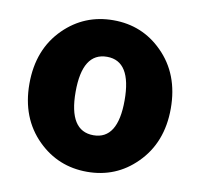

<svg xmlns="http://www.w3.org/2000/svg" viewBox="-70 -657 777 745"><g transform="rotate(10 318.5 -284.5)"><path d="M125 -65Q40 -149 40 -284Q40 -420 125 -504Q205 -583 319 -583Q433 -583 512 -504Q597 -420 597 -284Q597 -149 512 -65Q433 14 319 14Q205 14 125 -65ZM415 -284Q415 -439 319 -439Q222 -439 222 -284Q222 -130 319 -130Q415 -130 415 -284Z"/></g></svg>

Font: Source Han Sans CN Heavy
Style: Bold
Weight: 900
Designer: Ryoko NISHIZUKA (kana & ideographs); Paul D. Hunt (Latin, Greek & Cyrillic); Wenlong ZHANG (bopomofo); Sandoll Communica
Foundry: Adobe Systems Incorporated
Version: Version 1.000;PS 1;hotconv 1.0.78;makeotf.lib2.5.61930